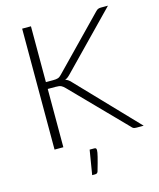

<svg xmlns="http://www.w3.org/2000/svg" viewBox="-130 -799 896 1085"><g transform="rotate(-15 317.5 -257.0)"><path d="M104.5 0ZM156 -381H198Q207.5 -381 214.5 -381.8Q221.5 -382.5 227.2 -384.5Q233 -386.5 237.8 -390.2Q242.5 -394 248 -399.5L533.5 -693Q541 -701.5 548.2 -704.5Q555.5 -707.5 565.5 -707.5H606.5L297.5 -390Q288 -380 280.8 -374.5Q273.5 -369 264.5 -365.5Q275 -362.5 283.5 -356.2Q292 -350 300.5 -340L626 0H584.5Q571.5 0 565.8 -3.2Q560 -6.5 554.5 -13.5L255.5 -319.5Q250 -325 245.2 -329Q240.5 -333 234.8 -335.8Q229 -338.5 221.2 -339.8Q213.5 -341 201.5 -341H156V0H104.5V-707.5H156ZM323.5 51.5Q331 51.5 333.2 55.2Q335.5 59 335.5 65Q335.5 70.5 334 79.5Q332.5 88.5 329 102.5Q325.5 116.5 320.2 136.2Q315 156 307 182.5Q304.5 189.5 300.2 192Q296 194.5 288.5 194.5H272.5L296 51.5Z"/></g></svg>

Font: Lato Light
Style: Regular
Weight: 300
Designer: Lukasz Dziedzic
Foundry: tyPoland Lukasz Dziedzic
Version: Version 2.007; 2014-02-27